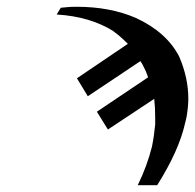

<svg xmlns="http://www.w3.org/2000/svg" viewBox="-20 -565 578 569"><path d="M160.2 -542 180.2 -543.9Q188 -544.9 208 -544.9Q305.7 -544.9 381.8 -512.2Q473.6 -470.2 511.2 -397Q538.1 -334 538.1 -272.9Q538.1 -249.5 533.2 -220.2Q532.7 -216.3 531 -210Q529.3 -203.6 528.8 -201.2Q510.7 -119.1 445.8 -16.1H388.2Q416 -73.2 430.2 -129.9Q436.5 -160.2 439.9 -195.8V-215.8Q439.9 -248 437 -272L299.8 -181.2L267.1 -233.9L418.9 -335.9Q417 -341.8 412.1 -354Q402.3 -375.5 396 -383.8L240.2 -279.8L208 -333L358.9 -435.1Q333 -460.9 315.9 -472.2H316.9Q247.1 -516.1 147.9 -522Z"/></svg>

Font: Linux Libertine
Style: Bold Italic
Weight: 700
Italic angle: -11.5°
Designer: Philipp H. Poll
Foundry: Philipp H. Poll
Version: Version 4.0.5